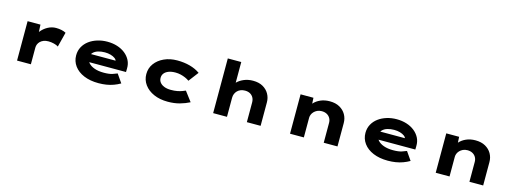

<svg xmlns="http://www.w3.org/2000/svg" viewBox="-7 -1619 6719 2509"><g transform="rotate(15 3352.0 -365.0)"><path d="M203 0V-533H377L387 -332L328 -328Q345 -388 383.5 -437Q422 -486 475.5 -515Q529 -544 587 -544Q625 -544 660.5 -536.5Q696 -529 721 -515L670 -315Q649 -330 611 -339.5Q573 -349 536 -349Q498 -349 470.5 -338Q443 -327 425 -309Q407 -291 398.5 -269.5Q390 -248 390 -225V0Z M1306 10Q1192 10 1107.5 -25.5Q1023 -61 977 -124Q931 -187 931 -266Q931 -330 959 -381.5Q987 -433 1035.5 -469Q1084 -505 1147.5 -524.5Q1211 -544 1281 -544Q1354 -544 1415.5 -524.5Q1477 -505 1523 -468.5Q1569 -432 1594.5 -382Q1620 -332 1618 -270L1617 -224H1057L1034 -332H1468L1450 -301V-320Q1448 -344 1424.5 -362Q1401 -380 1364.5 -390.5Q1328 -401 1285 -401Q1236 -401 1194.5 -388.5Q1153 -376 1127.5 -349.5Q1102 -323 1102 -281Q1102 -242 1130 -210Q1158 -178 1211 -159Q1264 -140 1337 -140Q1410 -140 1454 -154.5Q1498 -169 1517 -178L1596 -64Q1555 -40 1508.5 -23Q1462 -6 1411.5 2Q1361 10 1306 10Z M2242 10Q2135 10 2053.5 -26Q1972 -62 1926 -125Q1880 -188 1880 -267Q1880 -348 1925.5 -410Q1971 -472 2049.5 -508Q2128 -544 2227 -544Q2320 -544 2398.5 -522.5Q2477 -501 2536 -459L2434 -325Q2411 -342 2380 -355.5Q2349 -369 2315 -377Q2281 -385 2245 -385Q2190 -385 2151.5 -370Q2113 -355 2093 -329Q2073 -303 2073 -268Q2073 -233 2093.5 -206.5Q2114 -180 2152 -165Q2190 -150 2243 -150Q2291 -150 2327 -157Q2363 -164 2389.5 -173.5Q2416 -183 2436 -192L2535 -61Q2475 -30 2403 -10Q2331 10 2242 10Z M2856 0V-740H3038V-385L2985 -365Q2996 -415 3033 -455Q3070 -495 3127 -519.5Q3184 -544 3252 -544Q3332 -544 3386.5 -512.5Q3441 -481 3469.5 -429.5Q3498 -378 3498 -318V0H3312V-265Q3312 -305 3295.5 -333.5Q3279 -362 3250.5 -377Q3222 -392 3183 -392Q3152 -392 3126 -382Q3100 -372 3081.5 -353.5Q3063 -335 3053 -311Q3043 -287 3043 -257V0H2950Q2903 0 2879.5 0Q2856 0 2856 0Z M3896 0V-533H4070L4078 -385L4029 -373Q4042 -418 4076.5 -457Q4111 -496 4166 -520Q4221 -544 4290 -544Q4369 -544 4424 -513Q4479 -482 4508.5 -430.5Q4538 -379 4538 -315V0H4352V-269Q4352 -305 4335.5 -333Q4319 -361 4290 -376.5Q4261 -392 4222 -392Q4187 -392 4161 -379.5Q4135 -367 4117.5 -348.5Q4100 -330 4091.5 -308.5Q4083 -287 4083 -267V0H3990Q3943 0 3919.5 0Q3896 0 3896 0Z M5220 10Q5106 10 5021.5 -25.5Q4937 -61 4891 -124Q4845 -187 4845 -266Q4845 -330 4873 -381.5Q4901 -433 4949.5 -469Q4998 -505 5061.5 -524.5Q5125 -544 5195 -544Q5268 -544 5329.5 -524.5Q5391 -505 5437 -468.5Q5483 -432 5508.5 -382Q5534 -332 5532 -270L5531 -224H4971L4948 -332H5382L5364 -301V-320Q5362 -344 5338.5 -362Q5315 -380 5278.5 -390.5Q5242 -401 5199 -401Q5150 -401 5108.5 -388.5Q5067 -376 5041.5 -349.5Q5016 -323 5016 -281Q5016 -242 5044 -210Q5072 -178 5125 -159Q5178 -140 5251 -140Q5324 -140 5368 -154.5Q5412 -169 5431 -178L5510 -64Q5469 -40 5422.5 -23Q5376 -6 5325.5 2Q5275 10 5220 10Z M5867 0V-533H6041L6049 -385L6000 -373Q6013 -418 6047.5 -457Q6082 -496 6137 -520Q6192 -544 6261 -544Q6340 -544 6395 -513Q6450 -482 6479.5 -430.5Q6509 -379 6509 -315V0H6323V-269Q6323 -305 6306.5 -333Q6290 -361 6261 -376.5Q6232 -392 6193 -392Q6158 -392 6132 -379.5Q6106 -367 6088.5 -348.5Q6071 -330 6062.5 -308.5Q6054 -287 6054 -267V0H5961Q5914 0 5890.5 0Q5867 0 5867 0Z"/></g></svg>

Font: Lexend Zetta ExtraBold
Style: Regular
Weight: 800
Designer: Bonnie Shaver-Troup, Thomas Jockin
Foundry: Lexend
Version: Version 1.007